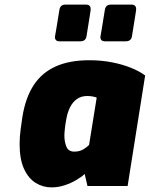

<svg xmlns="http://www.w3.org/2000/svg" viewBox="-20 -806 649 832"><path d="M203 6Q166 6 134.5 -13.5Q103 -33 84 -74.5Q65 -116 65 -182Q65 -213 69.5 -246Q74 -279 77 -299Q90 -381 125 -435.5Q160 -490 220 -517.5Q280 -545 367 -545Q419 -545 465 -536Q511 -527 548 -512Q585 -497 609 -479L533 0H359L347 -52Q333 -39 310 -25.5Q287 -12 259.5 -3Q232 6 203 6ZM302 -149Q325 -149 341.5 -159Q358 -169 366 -178L399 -383Q395 -385 383.5 -387.5Q372 -390 358 -390Q332 -390 313.5 -377Q295 -364 283.5 -341Q272 -318 267 -288Q263 -267 261 -247.5Q259 -228 259 -218Q259 -193 267.5 -171Q276 -149 302 -149ZM435 -627Q415 -627 415 -646Q415 -647 416 -652Q417 -657 421 -681Q425 -705 434 -761Q437 -786 460 -786H550Q570 -786 570 -766Q570 -766 569.5 -760.5Q569 -755 565 -731Q561 -707 552 -650Q549 -627 525 -627ZM238 -627Q218 -627 218 -646Q218 -647 219 -652Q220 -657 224 -681Q228 -705 237 -761Q240 -786 263 -786H353Q373 -786 373 -766Q373 -766 372.5 -760.5Q372 -755 368 -731Q364 -707 355 -650Q352 -627 328 -627Z"/></svg>

Font: Exo Thin Black
Style: Italic
Weight: 900
Italic angle: -9°
Version: Version 2.000